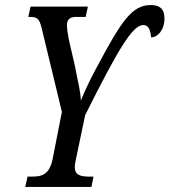

<svg xmlns="http://www.w3.org/2000/svg" viewBox="-20 -740 671 760"><path d="M80 0H342L350 -41H332C299 -41 276 -47 276 -79C276 -86 278 -99 281 -112L317 -284C445 -540 504 -641 547 -641C569 -641 576 -619 578 -592C604 -592 631 -621 631 -667C631 -706 611 -720 577 -720C503 -720 462 -660 360 -468C334 -421 313 -373 300 -342C299 -374 290 -412 283 -446L275 -486C264 -536 245 -604 245 -641C245 -662 256 -673 280 -673H319L328 -714H101L92 -673H102C133 -673 138 -658 147 -620L225 -297L188 -109C175 -48 144 -41 109 -41H89Z"/></svg>

Font: Noto Serif ExtraCondensed
Style: Italic
Weight: 400
Width: 2
Italic angle: -12°
Designer: Monotype Design Team
Foundry: Monotype Imaging Inc.
Version: Version 2.014